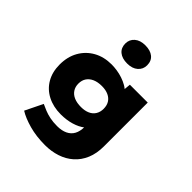

<svg xmlns="http://www.w3.org/2000/svg" viewBox="-271 -1012 1429 1429"><g transform="rotate(45 443.5 -297.0)"><path d="M433 230Q341 230 265.5 209Q190 188 142 158L210 19Q233 30 260 41Q287 52 320.5 59Q354 66 397 66Q445 66 478.5 50Q512 34 529 3Q546 -28 546 -77V-135L591 -131Q582 -98 548.5 -71.5Q515 -45 464.5 -30Q414 -15 354 -15Q275 -15 214 -46.5Q153 -78 119.5 -136Q86 -194 86 -272Q86 -354 121 -415.5Q156 -477 217.5 -511.5Q279 -546 360 -546Q386 -546 416.5 -541.5Q447 -537 477 -527Q507 -517 532 -502.5Q557 -488 573.5 -468.5Q590 -449 592 -426L551 -417L562 -535H750V-74Q750 1 726 58Q702 115 658.5 153.5Q615 192 557 211Q499 230 433 230ZM422 -160Q462 -160 491 -173Q520 -186 535.5 -211Q551 -236 551 -270Q551 -305 536 -329.5Q521 -354 492 -367.5Q463 -381 422 -381Q379 -381 348.5 -367.5Q318 -354 301.5 -329.5Q285 -305 285 -270Q285 -236 301.5 -211Q318 -186 348.5 -173Q379 -160 422 -160ZM436 -632Q382 -632 351.5 -657.5Q321 -683 321 -728Q321 -770 352 -797Q383 -824 436 -824Q490 -824 520.5 -799Q551 -774 551 -728Q551 -686 520 -659Q489 -632 436 -632Z"/></g></svg>

Font: Lexend Giga Black
Style: Regular
Weight: 900
Designer: Bonnie Shaver-Troup, Thomas Jockin
Foundry: Lexend
Version: Version 1.007